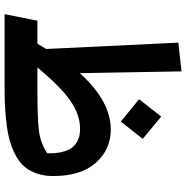

<svg xmlns="http://www.w3.org/2000/svg" viewBox="-7 -809 816 842"><g transform="rotate(90 401.0 -388.0)"><path d="M547.9 -465.8Q636.2 -465.8 694.1 -400.1Q752 -334.5 752 -213.9Q752 -174.3 741.5 -143.1Q731 -111.8 712.9 -89.6Q694.8 -67.4 666 -51.3Q637.2 -35.2 605.7 -25.4Q574.2 -15.6 531.2 -9.8Q488.3 -3.9 447 -2Q405.8 0 353 0H42L70.8 -144H171.9L194.8 -183.1L167 -762.2L293 -775.9L300.8 -330.1Q423.8 -465.8 547.9 -465.8ZM588.9 -606 513.2 -509.8 415 -589.8 491.2 -687ZM651.9 -187Q653.3 -223.1 647 -250.2Q640.6 -277.3 630.1 -292.2Q619.6 -307.1 604 -316.4Q588.4 -325.7 574.5 -328.4Q560.5 -331.1 544.9 -331.1Q482.4 -331.1 420.7 -287.8Q358.9 -244.6 275.9 -144H368.2Q502 -144 554.7 -150.9Q607.4 -157.7 651.9 -187Z"/></g></svg>

Font: FiraGO SemiBold
Style: Italic
Weight: 600
Italic angle: -8°
Designer: bBox Type GmbH
Foundry: bBox Type GmbH
Version: Version 1.001;PS 001.001;hotconv 1.0.88;makeotf.lib2.5.64775